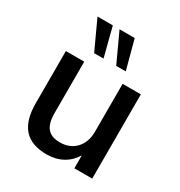

<svg xmlns="http://www.w3.org/2000/svg" viewBox="-186 -923 1000 1064"><g transform="rotate(30 314.0 -390.5)"><path d="M265.6 10.3C342.8 10.3 401.9 -23.4 438 -82.5V0H552.2V-539.1H435.5V-231.9C435.5 -142.1 378.9 -84 296.9 -84C225.6 -84 189.9 -119.6 189.9 -210.4V-539.1H72.3V-206.5C72.3 -57.1 137.7 10.3 265.6 10.3ZM416 -607.4 366.7 -792.5H269.5L355 -607.4ZM273.9 -607.4 226.6 -792.5H128.4L213.9 -607.4Z"/></g></svg>

Font: Winston Medium
Style: Regular
Weight: 500
Designer: Vernon Adams, Kim Jin-seong, David Berlow, Cristiano Sobral
Foundry: The Winston Project Authors
Version: Version 3.004